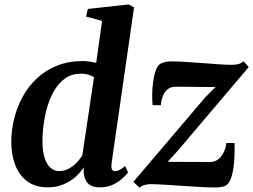

<svg xmlns="http://www.w3.org/2000/svg" viewBox="-20 -837 1144 868"><path d="M484.5 -99.5Q482 -81.5 485.8 -72.2Q489.5 -63 500 -63Q508.5 -63 519 -68Q529.5 -73 546 -86.5L559 -57Q552.5 -48.5 535.8 -32.5Q519 -16.5 492.8 -3.2Q466.5 10 431.5 10Q394.5 10 377.2 -8.5Q360 -27 358 -60.5L358.5 -80.5Q345 -59 322 -38Q299 -17 267.2 -3.5Q235.5 10 196 10Q139.5 10 103 -17.5Q66.5 -45 48.8 -91.2Q31 -137.5 31 -194Q31 -247.5 44 -300.5Q57 -353.5 82.8 -400.2Q108.5 -447 147.2 -483.2Q186 -519.5 238 -540.2Q290 -561 355.5 -561Q369.5 -561 385.2 -558.5Q401 -556 415 -553L441.5 -742.5L369 -762L377 -796.5L561.5 -817L586 -803.5ZM405 -488Q393.5 -495.5 378.2 -499.8Q363 -504 345.5 -504Q306.5 -504 277.8 -484.8Q249 -465.5 228.8 -433.2Q208.5 -401 196 -360.8Q183.5 -320.5 177.8 -278Q172 -235.5 172 -196.5Q172 -155 181.2 -125Q190.5 -95 207.5 -79.2Q224.5 -63.5 248 -63.5Q270 -63.5 290.2 -74.2Q310.5 -85 326.8 -102Q343 -119 352.5 -136.5ZM954.5 -443.5Q940.5 -443.5 921.2 -443.8Q902 -444 880.2 -444Q858.5 -444 837.2 -444.5Q816 -445 798.5 -445Q781 -445 770 -444.5Q750 -444 736.5 -432.2Q723 -420.5 716 -402Q709 -383.5 707 -361.5H670Q668 -378.5 668 -406Q668 -433.5 671.8 -463.2Q675.5 -493 683.5 -516.8Q691.5 -540.5 705.5 -549Q711 -552 723 -555.8Q735 -559.5 753 -559.5Q780 -559.5 817.8 -557.2Q855.5 -555 895.5 -551.8Q935.5 -548.5 971.2 -546.2Q1007 -544 1029.5 -544Q1046 -544 1058.5 -547.5Q1071 -551 1081 -560L1104.5 -534L784.5 -156.5L738 -105.5Q758 -105.5 782.2 -105.2Q806.5 -105 832.8 -105Q859 -105 884 -104.8Q909 -104.5 930 -104.5Q960 -105 979.5 -129.5Q999 -154 1003.5 -190.5H1040Q1041 -171.5 1040.5 -143.5Q1040 -115.5 1036.5 -86.2Q1033 -57 1025.2 -33.8Q1017.5 -10.5 1004.5 -0.5Q998 4.5 985 7.5Q972 10.5 952 10.5Q924 10.5 883.5 8.2Q843 6 800.2 3Q757.5 0 720 -2.2Q682.5 -4.5 660 -4.5Q648 -4.5 634 -0.8Q620 3 610.5 11.5L583 -15L907.5 -396.5Z"/></svg>

Font: Merriweather 36pt
Style: Bold Italic
Weight: 700
Italic angle: -7.8°
Version: Version 2.101